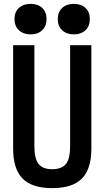

<svg xmlns="http://www.w3.org/2000/svg" viewBox="-20 -964 540 994"><path d="M250 10Q146 10 97 -39.5Q48 -89 48 -195V-730H158V-207Q158 -143 179.5 -115.5Q201 -88 250 -88Q300 -88 321.5 -115.5Q343 -143 343 -207V-730H453V-195Q453 -89 404 -39.5Q355 10 250 10ZM138 -786Q101 -786 78 -807.5Q55 -829 55 -865Q55 -902 78 -923Q101 -944 138 -944Q176 -944 198.5 -923Q221 -902 221 -865Q221 -829 198.5 -807.5Q176 -786 138 -786ZM362 -786Q325 -786 302 -807.5Q279 -829 279 -865Q279 -902 302 -923Q325 -944 362 -944Q400 -944 422.5 -923Q445 -902 445 -865Q445 -829 422.5 -807.5Q400 -786 362 -786Z"/></svg>

Font: M PLUS Code Latin Medium
Style: Regular
Weight: 500
Designer: Coji Morishita
Foundry: UNDERFOREST DESIGN
Version: Version 1.002; ttfautohint (v1.8.3)